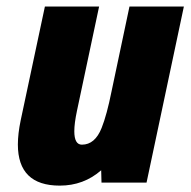

<svg xmlns="http://www.w3.org/2000/svg" viewBox="-20 -564 590 593"><path d="M164.6 9.3Q35.2 9.3 35.2 -117.7Q35.2 -150.9 43.9 -192.4L118.7 -543.9H286.1L217.8 -222.2Q209.5 -183.1 209.5 -158.7Q209.5 -117.2 232.9 -117.2Q273.4 -117.2 293.9 -168.9Q310.1 -209.5 324.7 -282.7L379.9 -543.9H547.9L432.6 0H293.5L292.5 -38.1Q238.3 9.3 164.6 9.3Z"/></svg>

Font: Open Sans Hebrew Condensed Extra Bold
Style: Italic
Weight: 800
Width: 3
Italic angle: -12°
Foundry: Ascender Corporation, Yanek Iontef
Version: Version 2.001;PS 002.001;hotconv 1.0.70;makeotf.lib2.5.58329